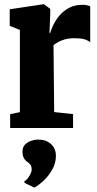

<svg xmlns="http://www.w3.org/2000/svg" viewBox="-20 -586 444 879"><path d="M26.5 0V-63.5L71 -72.5V-449L24.5 -467.5V-543.5L177.5 -566.5H181.5L210 -545.5V-521.5L206.5 -434.5H209.5Q214 -450 224.2 -471.8Q234.5 -493.5 252.2 -514.8Q270 -536 296.2 -550Q322.5 -564 358 -564Q370 -564 379 -561.8Q388 -559.5 393 -557V-392.5Q382.5 -401.5 366.2 -406.2Q350 -411 322 -411Q296 -411 277.2 -405.8Q258.5 -400.5 246 -393.2Q233.5 -386 225 -379.5L228 -73L314.5 -63.5V0ZM236 129Q235.5 161.5 219.2 190.2Q203 219 180.5 240.2Q158 261.5 138 272.5H136.5L93 251.5L91 244Q103 238.5 114 220.2Q125 202 125 191Q125 175 118.8 167.5Q112.5 160 105 155Q96 149.5 89.5 138Q83 126.5 83 108Q83 87 95.5 75Q108 63 124.5 58Q141 53 152.5 53H156.5Q190.5 53 213.2 73.2Q236 93.5 236 129Z"/></svg>

Font: Merriweather 24pt SemiCondensed Black
Style: Regular
Weight: 900
Width: 4
Designer: Eben Sorkin
Foundry: Eben Sorkin
Version: Version 2.100